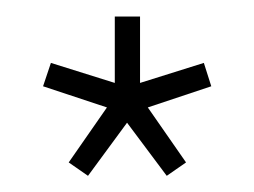

<svg xmlns="http://www.w3.org/2000/svg" viewBox="-20 -802 311 235"><path d="M87.7 -586.8 64.1 -603.2 110.9 -670.5 32.7 -696.4 42.3 -725 120.5 -700.5V-781.8H151.4V-700.5L229.5 -725L238.6 -696.4L160.9 -670.5L207.7 -603.2L184.1 -586.8L135.5 -651.8Z"/></svg>

Font: Spartan
Style: Regular
Weight: 400
Designer: Matt Bailey, Mirko Velimirovic
Foundry: Matt Bailey
Version: Version 1.005